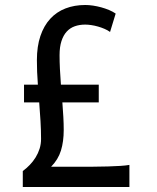

<svg xmlns="http://www.w3.org/2000/svg" viewBox="-20 -745 626 765"><path d="M75.7 -407.7H130.9Q128.9 -434.1 127.9 -458.5Q127 -482.9 127 -505.4Q127 -560.1 140.9 -601.3Q154.8 -642.6 180.2 -670.2Q205.6 -697.8 241 -711.4Q276.4 -725.1 319.8 -725.1Q334 -725.1 350.6 -722.7Q367.2 -720.2 383.3 -715.8Q399.4 -711.4 414.6 -705.1Q429.7 -698.7 440.9 -690.9L418.5 -617.7Q409.2 -624.5 396.7 -629.9Q384.3 -635.3 370.6 -639.2Q356.9 -643.1 343.8 -645Q330.6 -647 319.8 -647Q296.9 -647 278.1 -640.4Q259.3 -633.8 245.8 -619.1Q232.4 -604.5 224.9 -581.3Q217.3 -558.1 217.3 -524.9Q217.3 -499 218.8 -469.2Q220.2 -439.5 222.7 -407.7H373.5V-336.9H228.5Q231 -306.6 232.4 -278.8Q233.9 -251 233.9 -227.1Q233.9 -181.2 222.9 -145.3Q211.9 -109.4 183.6 -80.6H282.7Q318.8 -80.6 351.1 -80.8Q383.3 -81.1 410.6 -81.8Q438 -82.5 459.5 -84Q481 -85.4 495.6 -87.9V0H70.8V-63.5Q85.4 -74.2 98.6 -87.9Q111.8 -101.6 121.8 -117.7Q131.8 -133.8 137.7 -152.3Q143.6 -170.9 143.6 -191.4Q143.6 -225.6 141.4 -262.5Q139.2 -299.3 136.2 -336.9H75.7Z"/></svg>

Font: Andika Afr
Style: Regular
Weight: 400
Designer: Victor Gaultney, Annie Olsen, Julie Remington, Don Collingsworth, Eric Hays, Becca Hirsbrunner
Foundry: SIL International
Version: Version 5.000